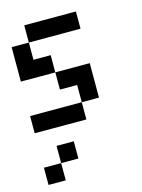

<svg xmlns="http://www.w3.org/2000/svg" viewBox="-92 -430 496 673"><g transform="rotate(-15 156.0 -94.0)"><path d="M62.5 -312.5V-375H125V-312.5ZM125 -312.5V-375H187.5V-312.5ZM187.5 -312.5V-375H250V-312.5ZM0 -250V-312.5H62.5V-250ZM0 -187.5V-250H62.5V-187.5ZM62.5 -187.5V-250H125V-187.5ZM125 -125V-187.5H187.5V-125ZM187.5 -125V-187.5H250V-125ZM187.5 -62.5V-125H250V-62.5ZM125 0V-62.5H187.5V0ZM62.5 0V-62.5H125V0ZM0 0V-62.5H62.5V0ZM62.5 125V62.5H125V125ZM0 187.5V125H62.5V187.5Z"/></g></svg>

Font: AprilSans
Style: Regular
Weight: 400
Designer: typesprite
Version: Version 1.001;PS 001.001;hotconv 1.0.88;makeotf.lib2.5.64775